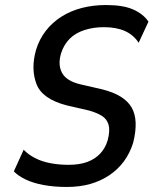

<svg xmlns="http://www.w3.org/2000/svg" viewBox="-20 -734 612 763"><path d="M245 9Q196 9 154.5 1.5Q113 -6 82.5 -20.5Q52 -35 35 -53L74 -139Q92 -120 119 -106Q146 -92 180.5 -85.5Q215 -79 252 -79Q296 -79 327 -90.5Q358 -102 378.5 -124Q399 -146 408 -177Q418 -215 411.5 -238Q405 -261 385 -273.5Q365 -286 333 -295L246 -315Q148 -340 125 -400Q102 -460 123 -535Q136 -578 162 -611.5Q188 -645 224.5 -668Q261 -691 305.5 -702.5Q350 -714 402 -714Q470 -714 510 -696Q550 -678 570 -648L531 -564Q511 -595 477 -610.5Q443 -626 393 -626Q351 -626 315.5 -614.5Q280 -603 257 -580Q234 -557 223 -523Q209 -477 226.5 -444.5Q244 -412 299 -399L386 -379Q474 -357 503 -307Q532 -257 509 -166Q496 -125 472.5 -93Q449 -61 415 -38Q381 -15 339 -3Q297 9 245 9Z"/></svg>

Font: Nunito Sans 7pt Condensed SemiBold
Style: Italic
Weight: 600
Width: 3
Italic angle: -9°
Designer: Vernon Adams
Foundry: Vernon Adams
Version: Version 3.101;gftools[0.9.27]